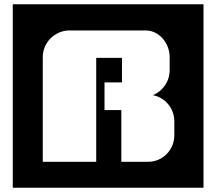

<svg xmlns="http://www.w3.org/2000/svg" viewBox="-20 -760 1016 902"><path d="M936 122V-740H40V122ZM471 -373H553V-488H432V0H181V-492C181 -561 238 -617 307 -617H664C728 -617 777 -557 777 -492V-430C777 -377 744 -331 698 -313C756 -302 799 -251 799 -190V-125C799 -56 745 0 676 0H550V-243H471Z"/></svg>

Font: Takraf VEB
Style: Regular
Weight: 400
Designer: Jan Sonntag
Foundry: Jan Sonntag | S FONTS | www.sonntag.nl
Version: Version 2.001